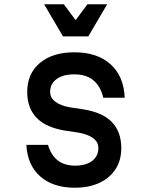

<svg xmlns="http://www.w3.org/2000/svg" viewBox="-20 -860 690 896"><path d="M204 -184Q218 -136 249.5 -111.5Q281 -87 330 -87Q381 -87 410 -109Q439 -131 439 -169Q439 -197 415 -215Q391 -233 347 -241L287 -250Q196 -264 151.5 -309.5Q107 -355 107 -431Q107 -517 166.5 -566.5Q226 -616 327 -616Q434 -616 496 -560Q558 -504 562 -404H462Q449 -458 415.5 -485.5Q382 -513 327 -513Q274 -513 244 -491Q214 -469 214 -431Q214 -404 238 -385.5Q262 -367 307 -359L367 -350Q458 -336 502 -290.5Q546 -245 546 -169Q546 -112 519.5 -71Q493 -30 444.5 -7Q396 16 329 16Q228 16 168 -36.5Q108 -89 103 -184ZM480 -840 392 -690H274L186 -840H278L362 -727H304L388 -840Z"/></svg>

Font: Martian Mono SemiCondensed
Style: Regular
Weight: 400
Width: 4
Designer: Roman Shamin
Foundry: Evil Martians
Version: Version 1.000